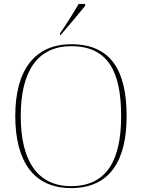

<svg xmlns="http://www.w3.org/2000/svg" viewBox="-20 -951 726 981"><path d="M287 -781V-771H289C328 -816 387 -886 415 -921V-931H382C356 -886 315 -821 287 -781ZM343 10C545 10 627 -135 627 -358C627 -590 547 -725 344 -725C157 -725 58 -592 58 -359C58 -125 153 10 343 10ZM343 0C172 0 86 -128 86 -358C86 -588 172 -715 344 -715C530 -715 599 -588 599 -358C599 -130 524 0 343 0Z"/></svg>

Font: Noto Serif Display Thin
Style: Regular
Weight: 100
Designer: Monotype Design Team
Foundry: Monotype Imaging Inc.
Version: Version 2.009